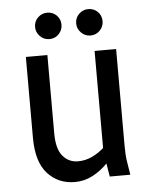

<svg xmlns="http://www.w3.org/2000/svg" viewBox="-51 -730 613 782"><g transform="rotate(-5 255.5 -338.5)"><path d="M69 -184V-515H157V-195Q157 -131 181.5 -102Q206 -73 244 -73Q273 -73 299.5 -85Q326 -97 350 -118V-515H438V-122Q438 -101 439 -83.5Q440 -66 444 -44L451 0H367L358 -54Q331 -26 297 -8Q263 10 224 10Q156 10 112.5 -38Q69 -86 69 -184ZM117 -633Q117 -656 133 -671.5Q149 -687 171 -687Q194 -687 209.5 -671.5Q225 -656 225 -633Q225 -611 209.5 -595Q194 -579 171 -579Q149 -579 133 -595Q117 -611 117 -633ZM285 -633Q285 -656 301 -671.5Q317 -687 339 -687Q362 -687 377.5 -671.5Q393 -656 393 -633Q393 -611 377.5 -595Q362 -579 339 -579Q317 -579 301 -595Q285 -611 285 -633Z"/></g></svg>

Font: Radio Canada Condensed
Style: Regular
Weight: 400
Width: 3
Designer: Charles Daoud, Etienne Aubert Bonn, Alexandre Saumier Demers, Jacques Le Bailly
Foundry: Radio-Canada
Version: Version 2.104; ttfautohint (v1.8.4.7-5d5b);gftools[0.9.28.de